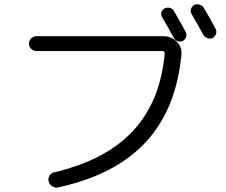

<svg xmlns="http://www.w3.org/2000/svg" viewBox="-20 -860 1040 884"><path d="M148.4 -625Q134.8 -625 124 -634.8Q113.3 -644.5 113.3 -658.7Q113.3 -672.9 123.5 -683.1Q133.8 -693.4 148.4 -693.4H732.4Q768.6 -693.4 793.5 -668.5Q818.4 -643.6 815.4 -609.4Q792 -358.4 651.9 -206.5Q511.7 -54.7 248 2.9Q233.4 5.9 220.7 -2Q208 -9.8 204.1 -24.4Q200.2 -37.1 207.5 -50.3Q214.8 -63.5 228.5 -66.4Q466.8 -122.1 592.8 -257.8Q718.8 -393.6 738.3 -614.3Q739.3 -618.2 736.3 -621.6Q733.4 -625 727.5 -625ZM780.3 -685.5Q744.1 -752 726.6 -780.3Q719.7 -791 723.1 -803.2Q726.6 -815.4 737.8 -821.3Q749 -827.1 761.7 -823.7Q774.4 -820.3 781.2 -808.6Q816.4 -748 835 -712.9Q840.8 -702.1 836.9 -689.9Q833 -677.7 821.8 -671.9Q810.5 -666 798.3 -670.4Q786.1 -674.8 780.3 -685.5ZM918 -824.2Q944.3 -781.2 972.7 -726.6Q978.5 -715.8 974.6 -704.1Q970.7 -692.4 960 -685.5Q948.2 -679.7 935.5 -684.1Q922.9 -688.5 916 -700.2Q896.5 -736.3 862.3 -794.9Q855.5 -805.7 859.4 -818.4Q863.3 -831.1 874 -836.9Q885.7 -842.8 898.4 -838.9Q911.1 -835 918 -824.2Z"/></svg>

Font: Rounded-X Mgen+ 2m regular
Style: Regular
Weight: 400
Designer: [Source Han Sans]
Ryoko NISHIZUKA  (kana & ideographs); Paul D. Hunt (Latin, Greek & Cyrillic); Wenlong ZHANG  (bopomofo
Version: Version 1.059.20150602